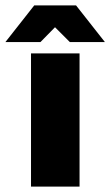

<svg xmlns="http://www.w3.org/2000/svg" viewBox="-81 -692 409 712"><path d="M214 0H34V-494H214ZM308 -536H178L123 -591L69 -536H-61L46 -672H201Z"/></svg>

Font: Blinker ExtraBold
Style: Regular
Weight: 800
Designer: Juergen Huber
Foundry: supertype
Version: Version 1.017;hotconv 1.0.117;makeotfexe 2.5.65602